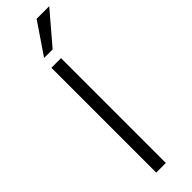

<svg xmlns="http://www.w3.org/2000/svg" viewBox="-299 -876 873 873"><g transform="rotate(-45 138.0 -439.5)"><path d="M148 -729H93L195 -879H276ZM147 0H85V-674H147Z"/></g></svg>

Font: Hind Jalandhar Light
Style: Regular
Weight: 300
Designer: Namrata Goyal
Foundry: Indian Type Foundry
Version: Version 0.702;PS 1.0;hotconv 1.0.81;makeotf.lib2.5.63406